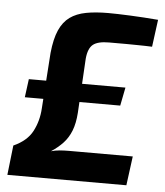

<svg xmlns="http://www.w3.org/2000/svg" viewBox="-51 -749 684 794"><g transform="rotate(5 291.0 -351.5)"><path d="M366 -703Q401 -703 457.5 -700.5Q514 -698 574 -693L559 -580Q543 -581 529.5 -581Q516 -581 498.5 -581.5Q481 -582 453.5 -582Q426 -582 380 -582Q334 -582 314 -566Q294 -550 290 -507L277 -281Q274 -237 262 -206.5Q250 -176 229.5 -154Q209 -132 180 -113Q197 -118 216 -119.5Q235 -121 254 -121H519L503 0H9L23 -123Q79 -148 101.5 -191Q124 -234 127 -286L143 -518Q149 -577 165 -613Q181 -649 208 -668.5Q235 -688 274.5 -695.5Q314 -703 366 -703ZM464 -402 449 -326H53L63 -402Z"/></g></svg>

Font: Exo 2
Style: Bold Italic
Weight: 700
Italic angle: -8°
Designer: Natanael Gama
Foundry: Natanael Gama
Version: Version 2.010